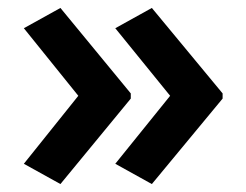

<svg xmlns="http://www.w3.org/2000/svg" viewBox="-20 -512 620 483"><path d="M540 -264 362 -49 270 -100 408 -271 270 -441 362 -492 540 -277ZM309 -264 132 -49 40 -100 177 -271 40 -441 132 -492 309 -277Z"/></svg>

Font: Noto Sans Lisu SemiBold
Style: Regular
Weight: 600
Designer: Monotype Design Team. David Williams.
Foundry: Monotype Imaging Inc.
Version: Version 2.102; ttfautohint (v1.8.4.7-5d5b)